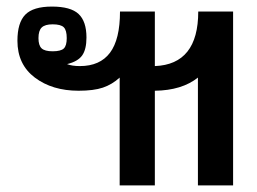

<svg xmlns="http://www.w3.org/2000/svg" viewBox="-20 -564 782 584"><path d="M344 -328Q321 -307 293 -297.5Q265 -288 219 -288Q139 -288 86 -328Q33 -368 33 -440Q33 -495 57 -519.5Q81 -544 138 -544Q195 -544 219 -521.5Q243 -499 243 -450Q243 -414 230 -395.5Q217 -377 184 -369Q199 -363 223 -363Q284 -363 314.5 -403.5Q345 -444 345 -529H451V-363Q583 -368 583 -529H689V0H582V-328Q533 -289 451 -288V0H344ZM183 -448Q183 -472 174 -481Q165 -490 140 -490Q117 -490 107 -480.5Q97 -471 97 -448Q97 -426 106.5 -417Q116 -408 140 -408Q165 -408 174 -416.5Q183 -425 183 -448Z"/></svg>

Font: Pridi
Style: Regular
Weight: 400
Designer: Katatrad Team
Foundry: CadsonDemak
Version: Version 1.001